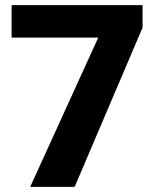

<svg xmlns="http://www.w3.org/2000/svg" viewBox="-20 -731 619 751"><path d="M537.6 -623 272 0H98.1L364.3 -584H25.4V-710.9H537.6Z"/></svg>

Font: Roboto Black
Style: Regular
Weight: 900
Designer: Google
Version: Version 2.134; 2016